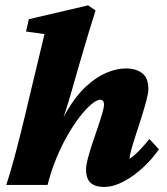

<svg xmlns="http://www.w3.org/2000/svg" viewBox="-20 -704 634 731"><path d="M252 -354.5Q242.2 -320.3 230 -282.2Q217.8 -244.1 206.1 -209Q194.3 -173.8 185.5 -146.5H178.7Q202.1 -225.6 235.4 -282.2Q268.6 -338.9 307.1 -374.5Q345.7 -410.2 384.8 -426.8Q423.8 -443.4 458 -443.4Q498 -443.4 521.5 -425.3Q544.9 -407.2 544.9 -364.3Q544.9 -349.6 537.6 -322.3Q530.3 -294.9 520 -261.7Q509.8 -228.5 499 -196.3Q488.3 -164.1 481 -138.2Q473.6 -112.3 473.6 -99.6Q491.2 -111.3 510.3 -130.9Q529.3 -150.4 548.8 -174.8L585 -135.7Q560.5 -99.6 524.9 -66.4Q489.3 -33.2 450.2 -12.7Q411.1 7.8 375 7.8Q343.8 7.8 325.7 -7.3Q307.6 -22.5 307.6 -59.6Q307.6 -75.2 314.5 -101.1Q321.3 -127 331.5 -157.7Q341.8 -188.5 352.1 -218.3Q362.3 -248 369.1 -271.5Q376 -294.9 376 -305.7Q376 -324.2 361.3 -324.2Q348.6 -324.2 328.6 -307.6Q308.6 -291 285.2 -261.2Q261.7 -231.4 238.3 -190.9Q214.8 -150.4 194.8 -102.1Q174.8 -53.7 161.1 0H3.9Q18.6 -44.9 31.2 -91.3Q43.9 -137.7 59.6 -200.2Q75.2 -262.7 96.7 -354.5L149.4 -574.2L79.1 -584L89.8 -630.9L315.4 -683.6L343.8 -664.1Q329.1 -617.2 318.8 -583.5Q308.6 -549.8 300.3 -521.5Q292 -493.2 282.2 -460Z"/></svg>

Font: Crimson Pro Black
Style: Italic
Weight: 900
Italic angle: -12°
Designer: Jacques Le Bailly
Foundry: Baron von Fonthausen
Version: Version 1.003